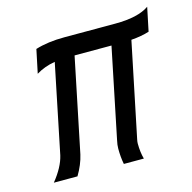

<svg xmlns="http://www.w3.org/2000/svg" viewBox="-84 -613 696 697"><g transform="rotate(-15 264.0 -264.5)"><path d="M99.6 -485.4Q146.5 -500 209 -500H399.9Q486.3 -500 527.8 -529.3L509.3 -440.4Q480.5 -431.2 441.4 -428.2L368.2 -74.2Q366.2 -65.4 366.2 -58.6Q366.2 -25.9 373.5 0H298.3Q293 -27.3 293 -58.6Q293 -72.8 296.9 -89.8L366.2 -426.8H227.5L154.8 -74.2Q146.5 -37.6 124 0H35.2Q73.7 -47.4 83.5 -89.8L151.9 -422.9Q111.8 -416 81.1 -397Z"/></g></svg>

Font: Anka/Coder Condensed
Style: Italic
Weight: 400
Width: 4
Italic angle: -12°
Monospace: yes
Version: Version 001.100